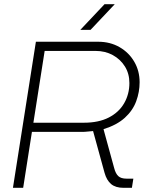

<svg xmlns="http://www.w3.org/2000/svg" viewBox="-20 -900 713 920"><path d="M42 0 152 -700H450Q508 -700 553 -674Q598 -648 623.5 -604Q649 -560 649 -506Q649 -459 632.5 -414.5Q616 -370 578 -335.5Q540 -301 476 -281L527 -95Q534 -68 547 -56Q560 -44 586 -44H619L612 0H572Q534 0 512.5 -18Q491 -36 481 -72L426 -272Q412 -271 399 -269.5Q386 -268 373 -268H133L91 0ZM140 -312H382Q453 -312 501.5 -337Q550 -362 575 -405.5Q600 -449 600 -502Q600 -547 578.5 -581.5Q557 -616 520.5 -636Q484 -656 438 -656H194ZM365 -757 481 -880H530L414 -757Z"/></svg>

Font: MuseoModerno Thin ExtraLight
Style: Italic
Weight: 250
Italic angle: -9°
Version: Version 1.003